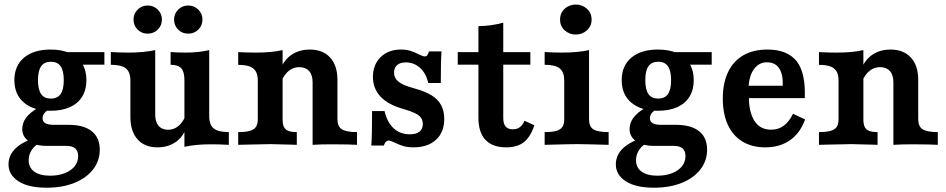

<svg xmlns="http://www.w3.org/2000/svg" viewBox="-20 -651 4250 863"><path d="M18.3 88.3Q18.3 50.5 44 22Q69.7 -6.4 120.7 -26L153 -5.6Q132.5 6.6 120.7 26.3Q108.9 46 108.9 68.7Q108.9 102.4 134.1 120.5Q159.3 138.7 205.4 138.7Q242 138.7 270.8 127.5Q299.5 116.3 315.4 96.5Q331.3 76.7 331.3 51Q331.3 28.1 318.4 16.4Q305.5 4.7 278.1 4.7H189.3Q139.9 4.7 110 -15.8Q80.1 -36.2 80.1 -70.7Q80.1 -98.1 96.7 -121.1Q113.4 -144.1 149.2 -165.5L197.9 -158.6Q184.2 -149.3 177.8 -139.8Q171.4 -130.3 171.4 -119.1Q171.4 -104.5 184.1 -97.2Q196.9 -89.9 221.6 -89.9H288.8Q356.6 -89.9 392.5 -61.1Q428.4 -32.3 428.4 21.6Q428.4 71.8 398.3 110.7Q368.1 149.5 314.1 171.1Q260.2 192.7 189.9 192.7Q107.1 192.7 62.7 163.7Q18.3 134.7 18.3 88.3ZM44.6 -290.7Q44.6 -355.3 87.9 -391.8Q131.2 -428.3 207.8 -428.3Q257.9 -428.3 294.1 -412.1Q330.3 -395.9 349.3 -365Q368.4 -334.1 368.4 -290.7Q368.4 -247.4 349.3 -216.5Q330.3 -185.6 294.1 -169.3Q257.9 -153.1 207.8 -153.1Q131.2 -153.1 87.9 -189.6Q44.6 -226.1 44.6 -290.7ZM266.6 -290.7Q266.6 -333.1 252.4 -353.3Q238.2 -373.5 208.6 -373.5Q179.1 -373.5 164.9 -353.3Q150.7 -333.1 150.7 -290.7Q150.7 -248.3 164.9 -228.1Q179.1 -207.9 208.6 -207.9Q238.2 -207.9 252.4 -228.1Q266.6 -248.3 266.6 -290.7ZM225.5 -416.7H449.2V-360.2H298.1Z M566.1 -125V-288.8Q566.1 -327.1 545.9 -343.5Q525.7 -359.8 478.1 -359.8V-417.1Q520.2 -414.6 559.1 -414.6Q625.7 -414.6 677.7 -425.9V-135.8Q677.7 -103 692.8 -85.4Q708 -67.8 735.8 -67.8Q761.5 -67.8 781.6 -84.3Q801.7 -100.8 815.2 -132.8L814.6 -69.1Q797.9 -30.4 765.2 -9.6Q732.4 11.3 687.7 11.3Q630.3 11.3 598.2 -24.8Q566.1 -60.9 566.1 -125ZM746.9 -359.8V-417.1Q782.4 -414.6 813.6 -414.6Q874.4 -414.6 920.4 -425.9V-128.2Q920.4 -89.9 940.7 -73.6Q960.9 -57.3 1008.5 -57.3V0Q966.8 -2.4 927.5 -2.4Q860.8 -2.4 808.9 8.9V-291.4Q808.9 -328.4 794.7 -344.1Q780.4 -359.8 746.9 -359.8ZM762.4 -563.2Q762.4 -589.1 780.7 -607.7Q799 -626.2 826 -626.2Q852.9 -626.2 871.5 -607.7Q890 -589.1 890 -563.2Q890 -536.4 871.5 -518Q852.9 -499.7 826 -499.7Q799 -499.7 780.7 -518Q762.4 -536.4 762.4 -563.2ZM580.1 -563.2Q580.1 -589.1 598.5 -607.7Q616.8 -626.2 643.7 -626.2Q670.7 -626.2 689.2 -607.7Q707.8 -589.1 707.8 -563.2Q707.8 -536.4 689.2 -518Q670.7 -499.7 643.7 -499.7Q616.8 -499.7 598.5 -518Q580.1 -536.4 580.1 -563.2Z M1138.7 -115.3V-288.8Q1138.7 -314.6 1129.7 -330Q1120.8 -345.3 1101.8 -352.4Q1082.7 -359.4 1050.6 -359.4V-416.7Q1096.4 -414.6 1128.6 -414.6Q1202.3 -414.6 1250.2 -425.9V-115.3Q1250.2 -93.1 1256.1 -80.6Q1262 -68.1 1275.8 -62.7Q1289.6 -57.3 1314.1 -57.3V0L1291.5 -0.8Q1214.3 -3.2 1195.8 -3.2Q1176 -3.2 1080.5 -0.8L1050.6 0V-57.3Q1084.3 -57.3 1103.4 -62.9Q1122.4 -68.5 1130.5 -80.9Q1138.7 -93.2 1138.7 -115.3ZM1325.1 -349.2Q1298.7 -349.2 1278.2 -332.7Q1257.8 -316.3 1243.9 -284.3L1244.1 -348Q1261.2 -386.6 1294.5 -407.5Q1327.8 -428.3 1372.5 -428.3Q1431 -428.3 1463.9 -392.3Q1496.7 -356.2 1496.7 -292.1V-115.3Q1496.7 -83.1 1516.1 -70.2Q1535.6 -57.3 1584.7 -57.3V0Q1564.9 -0.8 1544.2 -1.6L1472.3 -2.4Q1420.7 -2.4 1385.1 0V-281.3Q1385.1 -314 1369.4 -331.6Q1353.7 -349.2 1325.1 -349.2Z M1752.3 -10.8Q1745.1 -14 1738.2 -16.7Q1731.3 -19.3 1726.8 -19.3Q1719.9 -19.3 1714.4 -13.9Q1709 -8.4 1705.3 3.2H1648.9Q1650.8 -18.4 1651.6 -57Q1652.4 -95.5 1652.4 -151.9H1708.5Q1720.1 -101.3 1749.3 -74.3Q1778.5 -47.3 1822.5 -47.3Q1850.3 -47.3 1865.3 -59.2Q1880.4 -71.1 1880.4 -93.3Q1880.4 -109.6 1872.5 -121.2Q1864.5 -132.7 1846 -142Q1827.5 -151.2 1794 -160.8Q1724.6 -180 1690.4 -216.7Q1656.2 -253.4 1656.2 -305.5Q1656.2 -360.2 1691 -394.3Q1725.8 -428.3 1782.1 -428.3Q1806.3 -428.3 1824.8 -422.5Q1843.3 -416.7 1862.6 -406.6Q1870.2 -403.4 1877.2 -400.4Q1884.2 -397.4 1889.1 -397.4Q1895.9 -397.4 1900.2 -402.4Q1904.5 -407.5 1908.1 -419.9H1964.5Q1962.9 -400.6 1962.1 -367.6Q1961.3 -334.6 1961.3 -278H1904.9Q1894.9 -321.8 1867.8 -346.2Q1840.7 -370.5 1804 -370.5Q1778.8 -370.5 1765 -358.5Q1751.2 -346.5 1751.2 -324.6Q1751.2 -307.9 1760.4 -295.2Q1769.5 -282.5 1789.9 -272.3Q1810.2 -262.1 1845 -252.9Q1891.3 -240.3 1920.1 -222.3Q1948.9 -204.2 1962.8 -178.3Q1976.8 -152.3 1976.8 -116.2Q1976.8 -56.6 1939.6 -22.7Q1902.4 11.3 1839 11.3Q1811.7 11.3 1792.1 5.3Q1772.4 -0.7 1752.3 -10.8Z M2130.4 -121.7V-360.2H2037.4V-416.7H2130.4V-533.6Q2187.8 -533.9 2242 -549.2V-416.7H2363.8V-360.2H2242V-121Q2242 -95 2252.6 -82.4Q2263.3 -69.8 2285.1 -69.8Q2303.6 -69.8 2315.9 -78.8Q2328.2 -87.8 2337.9 -108.2L2381.8 -87.9Q2364.5 -35.4 2334.8 -12.1Q2305.1 11.3 2255.6 11.3Q2193.6 11.3 2162 -22.4Q2130.4 -56 2130.4 -121.7Z M2516.1 -115.3V-288.8Q2516.1 -326.7 2496.3 -343.2Q2476.5 -359.8 2428.1 -359.8V-417.1Q2467.5 -414.6 2506 -414.6Q2577.2 -414.6 2627.6 -425.9V-115.3Q2627.6 -82.3 2646.9 -69.8Q2666.1 -57.3 2715.7 -57.3V0Q2606.2 -3.2 2573.6 -3.2Q2541 -3.2 2428.1 0V-57.3Q2461.3 -57.3 2480.4 -62.7Q2499.4 -68.1 2507.7 -80.4Q2516.1 -92.7 2516.1 -115.3ZM2497.4 -563.2Q2497.4 -593.4 2518.4 -612Q2539.4 -630.6 2568 -630.6Q2596.7 -630.6 2617.9 -611.7Q2639.1 -592.9 2639.1 -563.2Q2639.1 -533.4 2617.9 -514.6Q2596.7 -495.7 2568 -495.7Q2539.4 -495.7 2518.4 -514.4Q2497.4 -533 2497.4 -563.2Z M2748.1 88.3Q2748.1 50.5 2773.8 22Q2799.6 -6.4 2850.5 -26L2882.9 -5.6Q2862.3 6.6 2850.6 26.3Q2838.8 46 2838.8 68.7Q2838.8 102.4 2864 120.5Q2889.2 138.7 2935.2 138.7Q2971.8 138.7 3000.6 127.5Q3029.4 116.3 3045.2 96.5Q3061.1 76.7 3061.1 51Q3061.1 28.1 3048.2 16.4Q3035.3 4.7 3007.9 4.7H2919.1Q2869.8 4.7 2839.9 -15.8Q2809.9 -36.2 2809.9 -70.7Q2809.9 -98.1 2826.6 -121.1Q2843.2 -144.1 2879 -165.5L2927.7 -158.6Q2914 -149.3 2907.6 -139.8Q2901.2 -130.3 2901.2 -119.1Q2901.2 -104.5 2914 -97.2Q2926.7 -89.9 2951.4 -89.9H3018.7Q3086.5 -89.9 3122.4 -61.1Q3158.3 -32.3 3158.3 21.6Q3158.3 71.8 3128.1 110.7Q3097.9 149.5 3044 171.1Q2990 192.7 2919.7 192.7Q2837 192.7 2792.5 163.7Q2748.1 134.7 2748.1 88.3ZM2774.4 -290.7Q2774.4 -355.3 2817.7 -391.8Q2861.1 -428.3 2937.6 -428.3Q2987.8 -428.3 3024 -412.1Q3060.2 -395.9 3079.2 -365Q3098.2 -334.1 3098.2 -290.7Q3098.2 -247.4 3079.2 -216.5Q3060.2 -185.6 3024 -169.3Q2987.8 -153.1 2937.6 -153.1Q2861.1 -153.1 2817.7 -189.6Q2774.4 -226.1 2774.4 -290.7ZM2996.4 -290.7Q2996.4 -333.1 2982.2 -353.3Q2968 -373.5 2938.5 -373.5Q2908.9 -373.5 2894.7 -353.3Q2880.5 -333.1 2880.5 -290.7Q2880.5 -248.3 2894.7 -228.1Q2908.9 -207.9 2938.5 -207.9Q2968 -207.9 2982.2 -228.1Q2996.4 -248.3 2996.4 -290.7ZM2955.3 -416.7H3179V-360.2H3027.9Z M3228.8 -208.1Q3228.8 -277.4 3252.5 -327Q3276.2 -376.7 3321.2 -402.5Q3366.2 -428.3 3429.4 -428.3Q3518.2 -428.3 3560 -376.7Q3601.7 -325.1 3597.3 -209.9H3308.8L3307.5 -265.6H3498.3Q3500.3 -315.2 3482.7 -343.1Q3465.1 -371 3426.6 -371Q3392 -371 3369.3 -340.8Q3346.6 -310.5 3344.3 -254.5L3347.2 -249.5Q3346 -238.6 3346 -217.2Q3346 -145.4 3371.6 -106.7Q3397.2 -68.1 3445.5 -68.1Q3478.7 -68.1 3502.6 -85.7Q3526.4 -103.3 3544.6 -139.5L3598.7 -114.2Q3577.1 -53.2 3531.2 -20.9Q3485.3 11.3 3419.7 11.3Q3360.3 11.3 3317.2 -14.7Q3274.1 -40.8 3251.4 -90.2Q3228.8 -139.6 3228.8 -208.1Z M3749.1 -115.3V-288.8Q3749.1 -314.6 3740.2 -330Q3731.3 -345.3 3712.2 -352.4Q3693.2 -359.4 3661.1 -359.4V-416.7Q3706.9 -414.6 3739.1 -414.6Q3812.8 -414.6 3860.7 -425.9V-115.3Q3860.7 -93.1 3866.6 -80.6Q3872.5 -68.1 3886.3 -62.7Q3900.1 -57.3 3924.5 -57.3V0L3902 -0.8Q3824.8 -3.2 3806.3 -3.2Q3786.4 -3.2 3691 -0.8L3661.1 0V-57.3Q3694.8 -57.3 3713.9 -62.9Q3732.9 -68.5 3741 -80.9Q3749.1 -93.2 3749.1 -115.3ZM3935.6 -349.2Q3909.2 -349.2 3888.7 -332.7Q3868.2 -316.3 3854.4 -284.3L3854.6 -348Q3871.7 -386.6 3905 -407.5Q3938.3 -428.3 3983 -428.3Q4041.5 -428.3 4074.3 -392.3Q4107.2 -356.2 4107.2 -292.1V-115.3Q4107.2 -83.1 4126.6 -70.2Q4146 -57.3 4195.2 -57.3V0Q4175.4 -0.8 4154.7 -1.6L4082.8 -2.4Q4031.2 -2.4 3995.6 0V-281.3Q3995.6 -314 3979.9 -331.6Q3964.2 -349.2 3935.6 -349.2Z"/></svg>

Font: Playfair Micro SmCond SmLight
Style: Regular
Weight: 360
Width: 4
Designer: Claus Eggers Sørensen
Foundry: Claus Eggers Sørensen
Version: Version 2.100;Glyphs 3.2 (3219)